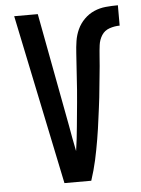

<svg xmlns="http://www.w3.org/2000/svg" viewBox="-53 -785 606 827"><g transform="rotate(-5 250.0 -371.5)"><path d="M308 0H192L39 -735H141L233 -245Q238 -217 243 -189Q248 -161 254 -133Q258 -159 261 -185Q264 -211 266.5 -237.5Q269 -264 271.5 -290Q274 -316 276.5 -342.5Q279 -369 281 -395Q283 -421 284.5 -447.5Q286 -474 288 -500Q290 -526 291.5 -552.5Q293 -579 297 -605Q301 -631 312 -655Q323 -679 342 -698Q361 -717 385 -727.5Q409 -738 435.5 -740.5Q462 -743 488 -743V-655Q466 -655 444 -647.5Q422 -640 410 -621Q398 -602 395 -579Q392 -556 390.5 -533.5Q389 -511 387 -488.5Q385 -466 382.5 -443.5Q380 -421 378 -398.5Q376 -376 373.5 -354Q371 -332 368 -309.5Q365 -287 362 -264.5Q359 -242 356 -220Q353 -198 349 -175.5Q345 -153 341 -131Q337 -109 332 -87Q327 -65 321 -43Q315 -21 308 0Z"/></g></svg>

Font: Iosevka Semibold
Style: Regular
Weight: 600
Monospace: yes
Designer: Belleve Invis
Foundry: Belleve Invis
Version: Version 33.2.3; ttfautohint (v1.8.4)